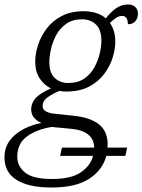

<svg xmlns="http://www.w3.org/2000/svg" viewBox="-58 -596 635 856"><path d="M171 240Q71 240 16.5 206.5Q-38 173 -38 106Q-38 62 -14.5 30.5Q9 -1 47 -20.5Q85 -40 127 -48Q107 -56 94 -71Q81 -86 81 -109Q81 -135 99.5 -157Q118 -179 169 -202Q138 -217 118.5 -247Q99 -277 99 -321Q99 -356 111.5 -395Q124 -434 150 -468.5Q176 -503 217 -524.5Q258 -546 315 -546Q343 -546 369 -538.5Q395 -531 414 -514Q436 -543 460 -559.5Q484 -576 513 -576Q534 -576 545.5 -564.5Q557 -553 557 -535Q557 -516 546 -502Q535 -488 512 -488Q512 -525 486 -525Q472 -525 459 -516Q446 -507 432 -494Q442 -480 449 -459.5Q456 -439 456 -410Q456 -378 444.5 -340Q433 -302 407 -267Q381 -232 339.5 -210Q298 -188 239 -188Q231 -188 222.5 -188.5Q214 -189 208 -191Q176 -178 154 -162Q132 -146 132 -123Q132 -107 147.5 -99Q163 -91 184 -89L270 -80Q346 -72 384 -41Q422 -10 422 48Q422 56 421 62H509L501 99H416Q400 161 340.5 200.5Q281 240 171 240ZM246 -226Q289 -226 317.5 -245.5Q346 -265 362.5 -295Q379 -325 386.5 -357Q394 -389 394 -414Q394 -463 370 -486.5Q346 -510 307 -510Q266 -510 238 -490.5Q210 -471 193.5 -441Q177 -411 169.5 -378Q162 -345 162 -319Q162 -271 186 -248.5Q210 -226 246 -226ZM210 99 218 62H362Q360 -13 257 -22L172 -30Q105 -19 62 12.5Q19 44 19 103Q19 145 54 173.5Q89 202 173 202Q260 202 303 172Q346 142 357 99Z"/></svg>

Font: Noto Serif Light
Style: Italic
Weight: 300
Italic angle: -12°
Designer: Monotype Design Team
Foundry: Monotype Imaging Inc.
Version: Version 2.013